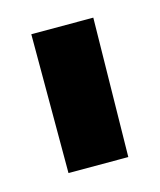

<svg xmlns="http://www.w3.org/2000/svg" viewBox="-54 -775 281 338"><g transform="rotate(-15 86.0 -606.5)"><path d="M145 -733Q144 -670 143 -607Q142 -544 141 -480H32V-733Z"/></g></svg>

Font: Reem Kufi SemiBold
Style: Regular
Weight: 600
Designer: Khaled Hosny
Version: Version 1.001